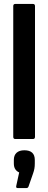

<svg xmlns="http://www.w3.org/2000/svg" viewBox="-20 -703 243 971"><path d="M57 0Q47 0 47 -11V-672Q47 -683 57 -683H147Q157 -683 157 -672V-11Q157 0 147 0ZM69 248Q60 248 62 238L77 169Q65 164 57.5 153Q50 142 50 123V106Q50 82 64 69.5Q78 57 103 57Q156 57 156 106V124Q156 138 154 149.5Q152 161 147 175L124 241Q121 248 114 248Z"/></svg>

Font: Sofia Sans Condensed
Style: Bold
Weight: 700
Designer: Botio Nikoltchev, Ani Petrova
Foundry: lettersoup
Version: Version 4.101; ttfautohint (v1.8.4.7-5d5b)